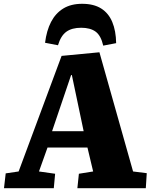

<svg xmlns="http://www.w3.org/2000/svg" viewBox="-20 -990 797 1010"><path d="M503 -715 680 -88 752 -79 747 0H387L395 -76L470 -88L440 -214H230L185 -88L270 -76L263 0H1L10 -78L78 -88L304 -696ZM254 -300H420L358 -595H354ZM523 -750Q511 -803 483 -823.5Q455 -844 407 -844Q358 -844 329 -823Q300 -802 285 -752L217 -765Q225 -829 248.5 -874.5Q272 -920 312.5 -945Q353 -970 412 -970Q473 -970 512 -945.5Q551 -921 570.5 -874.5Q590 -828 591 -763Z"/></svg>

Font: Literata 18pt ExtraBold
Style: Italic
Weight: 800
Italic angle: -2°
Designer: Latin by Veronika Burian and Jose Scaglione. Greek by Irene Vlachou. Cyrillic by Vera Evstafieva
Foundry: TypeTogether
Version: Version 3.103;gftools[0.9.29]